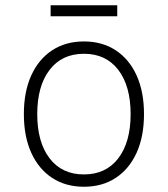

<svg xmlns="http://www.w3.org/2000/svg" viewBox="-20 -700 640 732"><path d="M300 12Q230 12 178.5 -22Q127 -56 99 -118Q71 -180 71 -265Q71 -350 99 -412Q127 -474 178.5 -508Q230 -542 300 -542Q370 -542 421.5 -508Q473 -474 501 -412Q529 -350 529 -265Q529 -180 501 -118Q473 -56 421.5 -22Q370 12 300 12ZM300 -35Q384 -35 431 -96.5Q478 -158 478 -265Q478 -372 431 -433.5Q384 -495 300 -495Q216 -495 169 -433.5Q122 -372 122 -265Q122 -158 169 -96.5Q216 -35 300 -35ZM173 -638V-680H427V-638Z"/></svg>

Font: Geist Mono ExtraLight
Style: Regular
Weight: 200
Monospace: yes
Designer: Basement.studio, Andrés Briganti, Mateo Zaragoza
Foundry: Basement.studio, Vercel, Andrés Briganti, Guido Ferreyra, Mateo Zaragoza
Version: Version 1.500; ttfautohint (v1.8.4.7-5d5b)